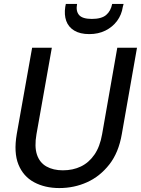

<svg xmlns="http://www.w3.org/2000/svg" viewBox="-20 -942 715 974"><path d="M281 12Q208 12 153 -17.5Q98 -47 73.5 -107.5Q49 -168 65 -262L143 -700H243L165 -261Q154 -198 167.5 -157.5Q181 -117 215.5 -97.5Q250 -78 299 -78Q350 -78 390.5 -97.5Q431 -117 459 -157.5Q487 -198 498 -261L575 -700H675L598 -262Q582 -168 534.5 -107.5Q487 -47 421.5 -17.5Q356 12 281 12ZM433 -769Q386 -769 356.5 -787Q327 -805 316 -836Q305 -867 311 -907L314 -922H371Q364 -886 381 -866Q398 -846 446 -846Q495 -846 518.5 -866Q542 -886 549 -922H607L603 -907Q597 -867 574 -836Q551 -805 515 -787Q479 -769 433 -769Z"/></svg>

Font: DM Sans 9pt Medium
Style: Italic
Weight: 500
Italic angle: -10°
Version: Version 4.004;gftools[0.9.30]